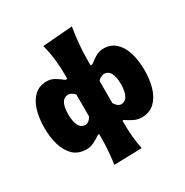

<svg xmlns="http://www.w3.org/2000/svg" viewBox="-209 -920 1244 1289"><g transform="rotate(-30 413.0 -276.0)"><path d="M308 197.5Q315 147 319 97.2Q323 47.5 323 -12V-32H313.5Q287.5 -14 258.8 0.2Q230 14.5 201 14.5Q137.5 14.5 99 -22Q60.5 -58.5 42.8 -118.8Q25 -179 25 -250.5Q25 -327 43.2 -386.8Q61.5 -446.5 99 -481Q136.5 -515.5 194 -515.5Q226 -515.5 254.8 -498.5Q283.5 -481.5 308.5 -460.5H323V-493Q323 -553.5 316.2 -612.2Q309.5 -671 293.5 -731.5L525.5 -750Q515.5 -691.5 509.5 -627.5Q503.5 -563.5 503.5 -493V-460.5H518Q543 -481.5 571.8 -498.5Q600.5 -515.5 632.5 -515.5Q690 -515.5 727.5 -481Q765 -446.5 783.2 -386.8Q801.5 -327 801.5 -250.5Q801.5 -179 783.8 -118.8Q766 -58.5 727.5 -22Q689 14.5 626 14.5Q596.5 14.5 567.8 0.2Q539 -14 513 -32H503.5V-12Q503.5 42.5 508 91Q512.5 139.5 523 192ZM275 -131Q306 -135 323 -169V-339Q314 -351 300.5 -358Q287 -365 274.5 -367Q240 -364.5 224.5 -335.2Q209 -306 209 -249Q209 -198 224.2 -165.5Q239.5 -133 275 -131ZM551.5 -131Q587 -133 602.2 -165.5Q617.5 -198 617.5 -249Q617.5 -306 602 -335.2Q586.5 -364.5 552 -367Q539.5 -365 525.8 -358Q512 -351 503.5 -339V-169Q512 -153 523.8 -143Q535.5 -133 551.5 -131Z"/></g></svg>

Font: Commissioner Flair ExtraBold
Style: Regular
Weight: 800
Designer: Kostas Bartsokas
Foundry: Kostas Bartsokas
Version: Version 1.000; ttfautohint (v1.8.3)